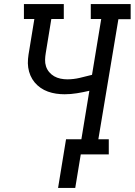

<svg xmlns="http://www.w3.org/2000/svg" viewBox="-20 -755 659 939"><path d="M264 164 303 -74H378L417 -311Q387 -304 356.5 -299Q326 -294 296 -294Q275 -294 254.5 -297Q234 -300 214.5 -307Q195 -314 178.5 -325.5Q162 -337 149.5 -352Q137 -367 129 -385.5Q121 -404 118 -424.5Q115 -445 117 -466.5Q119 -488 123 -509L148 -662H97V-735H292V-662H231L204 -497Q201 -480 200.5 -463Q200 -446 205 -430.5Q210 -415 220.5 -402.5Q231 -390 245 -382Q259 -374 275.5 -370.5Q292 -367 309 -367Q339 -367 369.5 -374Q400 -381 430 -389L475 -662H424V-735H619V-661H559L461 -74H512V0H375L348 164Z"/></svg>

Font: Iosevka Slab Extended
Style: Italic
Weight: 400
Width: 7
Italic angle: -9°
Monospace: yes
Designer: Belleve Invis
Foundry: Belleve Invis
Version: Version 11.1.0; ttfautohint (v1.8.3)